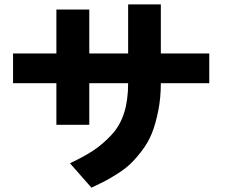

<svg xmlns="http://www.w3.org/2000/svg" viewBox="-20 -826 1040 883"><path d="M40 -443.4V-580.1H239.3V-782.2H390.6V-580.1H569.3V-805.7H719.7V-580.1H942.4V-443.4H719.7Q719.7 -375 707.5 -314.9Q695.3 -254.9 678.2 -212.4Q661.1 -169.9 631.8 -131.8Q602.5 -93.8 578.1 -70.8Q553.7 -47.9 516.1 -24.4Q478.5 -1 457 9.8Q435.5 20.5 400.4 37.1L301.8 -75.2Q368.2 -106.4 410.6 -134.8Q453.1 -163.1 492.7 -205.6Q532.2 -248 550.8 -306.6Q569.3 -365.2 569.3 -443.4H390.6V-252H239.3V-443.4Z"/></svg>

Font: Gothic A1 Black
Style: Regular
Weight: 900
Version: Version 2.50